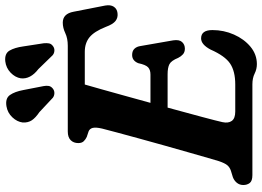

<svg xmlns="http://www.w3.org/2000/svg" viewBox="-153 -824 994 728"><g transform="rotate(-90 344.0 -460.0)"><path d="M388 0H44Q22 0 14.2 -10Q6.5 -20 6.5 -34.5Q6.5 -48.5 14.8 -58.8Q23 -69 36 -74L60.5 -81.5Q74 -86 81.8 -95.5Q89.5 -105 97 -127Q100 -137 108.8 -167.2Q117.5 -197.5 129.8 -240.5Q142 -283.5 155.8 -332Q169.5 -380.5 182.2 -427.2Q195 -474 205.2 -511.8Q215.5 -549.5 220.5 -570Q226 -594 223 -605.5Q220 -617 210 -621L189 -628Q180 -632 172.8 -639.2Q165.5 -646.5 165.5 -660Q165.5 -678 176.5 -689Q187.5 -700 209.5 -700H534.5Q562.5 -700 582.5 -709.5Q602.5 -719 622 -719Q656 -719 663.5 -678L687 -558Q690.5 -537.5 682.5 -525.5Q674.5 -513.5 659 -511.5Q641.5 -509 628.8 -518.8Q616 -528.5 606 -556Q588.5 -600 566.5 -617.8Q544.5 -635.5 511.5 -635.5H387.5Q380.5 -611.5 369.5 -572.2Q358.5 -533 345.2 -485Q332 -437 318 -386.5H425.5Q443 -386.5 452.8 -395.5Q462.5 -404.5 468.5 -433Q478 -456 499.5 -456Q515 -456 523.2 -447.2Q531.5 -438.5 533.5 -424L555 -300.5Q558.5 -277.5 548.8 -266.8Q539 -256 523.5 -256Q510.5 -256 502.2 -263.2Q494 -270.5 488.5 -281.5Q478 -307.5 464.8 -314.5Q451.5 -321.5 426.5 -321.5H300Q280 -248.5 264.5 -190.5Q249 -132.5 245 -114Q240 -91.5 249.5 -78.2Q259 -65 285 -65H387.5Q438 -65 467 -84.5Q496 -104 520 -158.5Q539 -194.5 562.5 -194.5Q594 -194.5 594 -151.5Q594 -108.5 577 -70Q560 -31.5 530.8 -7.2Q501.5 17 465 17Q446 17 429 8.5Q412 0 388 0ZM532 -869 544 -791Q545 -780 543.5 -771.2Q542 -762.5 533 -756Q525 -750 515.2 -750.8Q505.5 -751.5 498.5 -757.5L446 -811.5Q407 -841.5 411 -878Q414.5 -899.5 432.5 -916.8Q450.5 -934 475.5 -937Q505 -940 516.2 -920.8Q527.5 -901.5 532 -869ZM366.5 -869 381.5 -792Q383.5 -781.5 382.2 -772.8Q381 -764 372.5 -757Q364.5 -750.5 354.8 -750.8Q345 -751 337.5 -756.5L283 -807.5Q261.5 -822 252 -836.2Q242.5 -850.5 243.5 -870.5Q246 -892 263.2 -910.2Q280.5 -928.5 305 -932.5Q335 -937.5 347.8 -919.2Q360.5 -901 366.5 -869Z"/></g></svg>

Font: Fraunces 9pt S100 SemiBold
Style: Italic
Weight: 600
Italic angle: -16°
Version: Version 1.000; ttfautohint (v1.8.3)